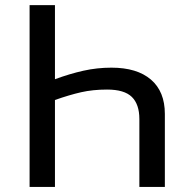

<svg xmlns="http://www.w3.org/2000/svg" viewBox="-20 -734 742 754"><path d="M96.2 -713.9H195.8V-422.9Q253.9 -444.3 307.6 -456.3Q361.3 -468.3 417.5 -468.3Q518.1 -468.3 572.8 -421.4Q627.4 -374.5 627.4 -286.6V0H527.3V-266.6Q527.3 -324.2 497.8 -353.3Q468.3 -382.3 400.4 -382.3Q344.7 -382.3 298.6 -371.8Q252.4 -361.3 195.8 -341.3V0H96.2Z"/></svg>

Font: Open Sans Medium
Style: Regular
Weight: 500
Designer: Monotype Design Team
Foundry: Monotype Imaging Inc.
Version: Version 3.000